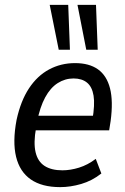

<svg xmlns="http://www.w3.org/2000/svg" viewBox="-20 -759 515 788"><path d="M227 9Q152 9 106.5 -22.5Q61 -54 46 -115.5Q31 -177 48 -267Q65 -345 99 -396.5Q133 -448 181.5 -474Q230 -500 288 -500Q346 -500 382 -474.5Q418 -449 431.5 -396.5Q445 -344 434 -262L428 -224H111L121 -284H377L359 -266Q370 -330 364 -366.5Q358 -403 337 -420Q316 -437 282 -437Q247 -437 217 -418Q187 -399 165.5 -359.5Q144 -320 132 -259L128 -234Q117 -173 126 -134.5Q135 -96 163 -78Q191 -60 236 -60Q269 -60 304.5 -71Q340 -82 373 -107L396 -47Q358 -17 313.5 -4Q269 9 227 9ZM334 -555 298 -739H374L381 -555ZM221 -555 184 -739H260L267 -555Z"/></svg>

Font: Nunito Sans 10pt Condensed Medium
Style: Italic
Weight: 500
Width: 3
Italic angle: -9°
Designer: Vernon Adams
Foundry: Vernon Adams
Version: Version 3.101;gftools[0.9.27]